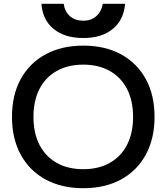

<svg xmlns="http://www.w3.org/2000/svg" viewBox="-20 -980 876 1010"><path d="M418 10Q304 10 219.5 -36Q135 -82 89 -166.5Q43 -251 43 -365Q43 -480 89 -564Q135 -648 219.5 -694Q304 -740 418 -740Q533 -740 617 -694Q701 -648 747 -564Q793 -480 793 -365Q793 -251 747 -166.5Q701 -82 617 -36Q533 10 418 10ZM418 -90Q499 -90 558 -123.5Q617 -157 648.5 -218.5Q680 -280 680 -365Q680 -450 648.5 -511.5Q617 -573 558 -606.5Q499 -640 418 -640Q337 -640 278 -606.5Q219 -573 187.5 -511.5Q156 -450 156 -365Q156 -280 187.5 -218.5Q219 -157 278 -123.5Q337 -90 418 -90ZM418 -780Q321 -780 262.5 -827.5Q204 -875 198 -960H315Q321 -918 348.5 -894.5Q376 -871 418 -871Q459 -871 486 -894.5Q513 -918 521 -960H638Q631 -875 573 -827.5Q515 -780 418 -780Z"/></svg>

Font: M PLUS 2 Medium
Style: Regular
Weight: 500
Designer: Coji Morishita
Foundry: UNDERFOREST DESIGN
Version: Version 1.001